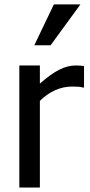

<svg xmlns="http://www.w3.org/2000/svg" viewBox="-20 -838 400 858"><path d="M220.7 -818.4 133.3 -635.7H206.1L339.4 -818.4ZM355.5 -542.5C345.2 -544.4 335.9 -545.4 318.4 -545.4C271 -545.4 224.1 -522.5 158.2 -464.4V-545.4H66.4V0H158.2V-387.2C201.2 -429.7 251 -451.2 301.3 -451.2C325.2 -451.2 337.4 -450.7 350.6 -446.8H355.5Z"/></svg>

Font: SG Kara SemiBold
Style: Regular
Weight: 400
Designer: Damoon Khanjanzadeh
Version: Version 1.000